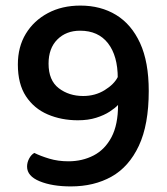

<svg xmlns="http://www.w3.org/2000/svg" viewBox="-20 -654 600 688"><path d="M77 -57Q77 -72 84.5 -86Q92 -100 103 -106Q125 -95 156.5 -85.5Q188 -76 225 -76Q275 -76 315.5 -97Q356 -118 379.5 -162.5Q403 -207 403 -278Q393 -267 373 -254Q353 -241 324.5 -232Q296 -223 259 -223Q200 -223 151 -244Q102 -265 73 -309Q44 -353 44 -423Q44 -486 72.5 -533Q101 -580 151.5 -607Q202 -634 268 -634Q341 -634 396 -600.5Q451 -567 482 -499.5Q513 -432 513 -328Q513 -207 477.5 -131.5Q442 -56 379.5 -21Q317 14 234 14Q167 14 122 -4.5Q77 -23 77 -57ZM278 -310Q321 -310 355 -331Q389 -352 402 -378V-374Q402 -454 367 -499Q332 -544 267 -544Q217 -544 185.5 -512.5Q154 -481 154 -426Q154 -366 190.5 -338Q227 -310 278 -310Z"/></svg>

Font: BalooTamma2SemiBold
Style: Regular
Weight: 600
Designer: Divya Kowshik, Shuchita Grover and Ek Type
Foundry: Ek Type
Version: Version 1.700